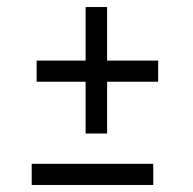

<svg xmlns="http://www.w3.org/2000/svg" viewBox="-20 -552 548 545"><path d="M429 -380V-320H284V-173H223V-320H84V-380H223V-532H284V-380ZM70 -87H415V-27H70Z"/></svg>

Font: Enriqueta
Style: Regular
Weight: 400
Designer: Viviana Monsalve, Gustavo Ibarra
Foundry: 72Puntos
Version: Version 2.000